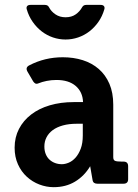

<svg xmlns="http://www.w3.org/2000/svg" viewBox="-20 -754 566 788"><path d="M319.8 -246.1H294.9Q263.2 -246.1 238.3 -239.3Q213.4 -232.4 196.5 -220Q179.7 -207.5 170.9 -190.4Q162.1 -173.3 162.1 -152.8Q162.1 -135.3 167.7 -121.6Q173.3 -107.9 183.1 -98.9Q192.9 -89.8 205.8 -85Q218.8 -80.1 233.9 -80.1Q247.1 -80.1 262.2 -86.4Q277.3 -92.8 290 -106.9Q302.7 -121.1 311.3 -143.6Q319.8 -166 319.8 -198.2ZM505.9 -18.6Q505.9 0 486.8 0H379.9Q371.6 0 366.5 -3.4Q361.3 -6.8 359.9 -15.1L350.1 -71.8Q325.7 -31.2 287.8 -8.5Q250 14.2 200.2 14.2Q170.4 14.2 141.6 3.2Q112.8 -7.8 90.1 -28.6Q67.4 -49.3 53.7 -79.6Q40 -109.9 40 -147.9Q40 -190.4 57.9 -224.9Q75.7 -259.3 107.7 -283.9Q139.6 -308.6 184.3 -321.8Q229 -335 283.2 -335H320.8Q319.3 -376.5 290.8 -401.1Q262.2 -425.8 211.9 -425.8Q190.9 -425.8 171.6 -421.9Q152.3 -418 138.2 -412.1Q129.9 -408.7 125 -411.4Q120.1 -414.1 116.2 -419.9L92.8 -460Q83 -477.1 100.1 -485.8Q163.6 -519 237.8 -519Q281.7 -519 319.6 -507.1Q357.4 -495.1 385.3 -470.9Q413.1 -446.8 429 -410.2Q444.8 -373.5 444.8 -324.2V-108.9Q444.8 -97.2 451.9 -94Q459 -90.8 478.5 -90.8H486.8Q505.9 -90.8 505.9 -71.8ZM408.2 -715.8Q399.9 -687 383.8 -664.1Q367.7 -641.1 346.7 -625Q325.7 -608.9 300.5 -600.3Q275.4 -591.8 249 -591.8Q222.7 -591.8 197.5 -600.3Q172.4 -608.9 151.4 -625Q130.4 -641.1 114.3 -664.1Q98.1 -687 89.8 -715.8Q87.4 -723.6 91.3 -728.8Q95.2 -733.9 105 -733.9H164.1Q169.4 -733.9 173.8 -731.9Q178.2 -730 181.2 -724.1Q189.9 -707 207.5 -695.1Q225.1 -683.1 249 -683.1Q273.9 -683.1 290.8 -695.1Q307.6 -707 316.9 -724.1Q320.3 -730 324.5 -731.9Q328.6 -733.9 334 -733.9H393.1Q402.8 -733.9 406.7 -728.8Q410.6 -723.6 408.2 -715.8Z"/></svg>

Font: New Telegraph
Style: Bold
Weight: 700
Designer: Frank Baranowski
Foundry: Frank Baranowski
Version: Version 3.001